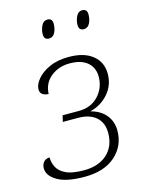

<svg xmlns="http://www.w3.org/2000/svg" viewBox="-114 -810 683 890"><g transform="rotate(-15 228.0 -364.5)"><path d="M181 10Q94 10 50.5 -15.5Q7 -41 7 -77Q7 -95 17.5 -107Q28 -119 46 -119Q46 -93 58 -70.5Q70 -48 100 -34Q130 -20 186 -20Q256 -20 297 -57.5Q338 -95 338 -159Q338 -208 307 -235Q276 -262 220 -262H148L155 -292H233Q292 -292 327.5 -330.5Q363 -369 363 -422Q363 -465 333.5 -490.5Q304 -516 248 -516Q195 -516 157.5 -485.5Q120 -455 118 -404Q100 -405 89 -412.5Q78 -420 78 -437Q78 -459 98.5 -484.5Q119 -510 158 -528Q197 -546 252 -546Q325 -546 366 -513Q407 -480 407 -424Q407 -370 372.5 -330Q338 -290 286 -277L285 -276Q331 -264 356.5 -233Q382 -202 382 -158Q382 -85 328.5 -37.5Q275 10 181 10ZM354 -652Q330 -652 330 -678Q330 -699 339.5 -719Q349 -739 368 -739Q392 -739 392 -713Q392 -689 382.5 -670.5Q373 -652 354 -652ZM187 -652Q163 -652 163 -678Q163 -699 172.5 -719Q182 -739 201 -739Q225 -739 225 -713Q225 -689 215.5 -670.5Q206 -652 187 -652Z"/></g></svg>

Font: Noto Serif ExtraLight
Style: Italic
Weight: 200
Italic angle: -12°
Designer: Monotype Design Team
Foundry: Monotype Imaging Inc.
Version: Version 2.014; ttfautohint (v1.8.4.7-5d5b)